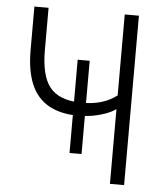

<svg xmlns="http://www.w3.org/2000/svg" viewBox="-51 -751 686 796"><g transform="rotate(5 291.5 -352.5)"><path d="M436 0V-311Q419 -299 395 -290Q371 -281 344.5 -276Q318 -271 289 -271L308 -283V-113H258V-282L277 -270Q204 -271 155.5 -299Q107 -327 83.5 -383Q60 -439 60 -525V-705H119V-530Q119 -423 156.5 -375.5Q194 -328 281 -325L258 -315V-501H308V-315L296 -325Q337 -325 372 -335.5Q407 -346 436 -368V-705H495V0Z"/></g></svg>

Font: Nunito Sans 10pt Condensed Light
Style: Regular
Weight: 300
Width: 3
Designer: Vernon Adams
Foundry: Vernon Adams
Version: Version 3.101;gftools[0.9.27]